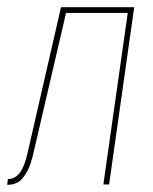

<svg xmlns="http://www.w3.org/2000/svg" viewBox="-33 -515 427 535"><path d="M-13 0 -11 -16Q9 -16 22.5 -34Q36 -52 45 -94L137 -495H341L271 -1H255L323 -479H151L61 -92Q59 -81 52 -59Q45 -37 30 -18.5Q15 0 -13 0Z"/></svg>

Font: Alumni Sans Pinstripe
Style: Italic
Weight: 400
Italic angle: -8°
Designer: Robert E. Leuschke
Foundry: Robert E. Leuschke
Version: Version 1.010; ttfautohint (v1.8.4.7-5d5b)